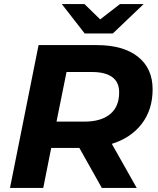

<svg xmlns="http://www.w3.org/2000/svg" viewBox="-20 -921 775 941"><path d="M29 0 169 -700H454Q584 -700 656 -643Q728 -586 728 -483Q728 -384 675 -314.5Q622 -245 528 -216L650 0H479L369 -196H231L192 0ZM257 -325H394Q475 -325 519.5 -361.5Q564 -398 564 -468Q564 -519 529.5 -543.5Q495 -568 433 -568H306ZM395 -757 283 -901H394L471 -826L568 -901H684L533 -757Z"/></svg>

Font: Montserrat
Style: Bold Italic
Weight: 700
Italic angle: -11.3°
Designer: Julieta Ulanovsky
Foundry: Julieta Ulanovsky
Version: Version 9.000; ttfautohint (v1.8.4.7-5d5b)